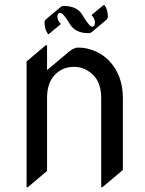

<svg xmlns="http://www.w3.org/2000/svg" viewBox="-20 -740 587 779"><path d="M403.3 -719.7Q417.5 -701.7 417.5 -674.3Q417.5 -664.6 411.1 -659.2L353.5 -610.8Q347.2 -605.5 338.9 -605.5Q285.2 -605.5 263.7 -642.1Q236.8 -687.5 224.9 -687.5Q212.9 -687.5 212.9 -671.9Q212.9 -656.7 227.1 -642.6L177.7 -601.6H174.8Q160.6 -622.6 160.6 -647Q160.6 -656.7 167 -662.1L224.6 -710.4Q231 -715.8 239.3 -715.8Q292.5 -715.8 314.5 -679.2Q342.3 -631.8 353.8 -631.8Q365.2 -631.8 365.2 -649.9Q365.2 -664.1 351.1 -678.7L400.4 -719.7ZM87.9 19.5V-490.7L166 -556.6H170.9V-455.6L258.8 -529.3Q279.8 -546.9 296.4 -546.9Q316.9 -546.9 331.1 -543.5Q386.7 -531.2 423.8 -492.2Q478.5 -434.1 478.5 -341.8V-50.3L395.5 19.5H390.6V-341.8Q390.6 -403.8 357.9 -436Q324.2 -468.8 280.3 -468.8Q233.4 -468.8 202.6 -436.5Q170.9 -403.8 170.9 -341.8V-46.4L92.8 19.5Z"/></svg>

Font: Gothica
Style: Book
Weight: 400
Designer: Wojciech Kalinowski "wmk69" (wmk69@o2.pl)
Foundry: Wojciech Kalinowski "wmk69" (wmk69@o2.pl)
Version: Version 2.1.0; 2021-05-14